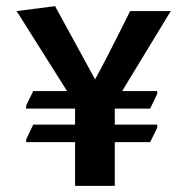

<svg xmlns="http://www.w3.org/2000/svg" viewBox="-20 -649 612 624"><path d="M491 -353V-344L468 -296H353V-244H491V-234L468 -187H353V-45H224V-187H65V-196L88 -244H224V-296H65V-306L88 -353H198L34 -613L159 -629L289 -391Q322 -450 403 -613H535L377 -353Z"/></svg>

Font: Halant
Style: Bold
Weight: 700
Designer: Hitesh Malaviya (Devanagari), Satya Rajpurohit (Latin)
Foundry: Indian Type Foundry
Version: Version 1.101;PS 1.0;hotconv 1.0.78;makeotf.lib2.5.61930; tt